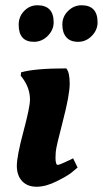

<svg xmlns="http://www.w3.org/2000/svg" viewBox="-20 -698 391 730"><path d="M51 -604Q51 -635 72 -656.5Q93 -678 122 -678Q184 -678 184 -613Q184 -584 161.5 -561.5Q139 -539 109 -539Q51 -539 51 -604ZM290 -678Q351 -678 351 -613Q351 -584 329 -561.5Q307 -539 277 -539Q247 -539 232 -556.5Q217 -574 217 -604.5Q217 -635 239 -656.5Q261 -678 290 -678ZM191 -98Q191 -71 200 -71Q206 -71 246 -90L258 -96L275 -61Q266 -53 251 -41Q236 -29 195 -8.5Q154 12 119 12Q84 12 64 -9.5Q44 -31 44 -67.5Q44 -104 69 -197.5Q94 -291 94 -319Q94 -361 68 -398L59 -410L60 -423Q113 -438 232 -438Q245 -423 245 -380Q245 -337 219 -237.5Q193 -138 192 -120.5Q191 -103 191 -98Z"/></svg>

Font: Oleo Script Swash Caps
Style: Regular
Weight: 400
Designer: Soytutype
Foundry: Soytutype
Version: Version 1.002